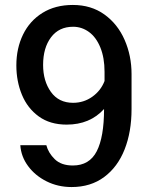

<svg xmlns="http://www.w3.org/2000/svg" viewBox="-20 -742 598 775"><path d="M249 -239Q182 -239 136.5 -272Q91 -305 68.5 -359.5Q46 -414 46 -478Q46 -547 73 -602.5Q100 -658 151.5 -690Q203 -722 274 -722Q348 -722 401.5 -683.5Q455 -645 483 -581Q511 -517 511 -443V-302Q511 -210 483 -139Q455 -68 400.5 -27.5Q346 13 269 13Q214 13 168 -10Q122 -33 93.5 -71.5Q65 -110 62 -156H167Q175 -125 201 -99.5Q227 -74 274 -74Q341 -74 370.5 -131.5Q400 -189 400 -302Q343 -239 249 -239ZM275 -634Q218 -634 186 -591.5Q154 -549 154 -480Q154 -415 185.5 -371Q217 -327 275 -327Q318 -327 352.5 -351.5Q387 -376 402 -415V-452Q402 -509 385 -550.5Q368 -592 339 -613Q310 -634 275 -634Z"/></svg>

Font: Freesentation 6 SemiBold
Style: Regular
Weight: 600
Designer: glyphs from Roboto by Christian Robertson / Hangul glyphs from Noto Sans CJK(Source Han Sans) by Jang Soo-young and Kang
Foundry: PT&
Version: Version 2.001